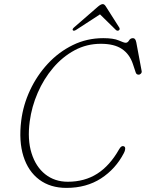

<svg xmlns="http://www.w3.org/2000/svg" viewBox="-20 -901 711 936"><path d="M585.5 -187Q591 -184 590.2 -174.5Q589.5 -165 584 -155Q544 -77.5 472.5 -31.2Q401 15 304 15Q225.5 15 171.5 -25.2Q117.5 -65.5 94.2 -139.2Q71 -213 83.5 -313Q93 -389.5 126.5 -461.2Q160 -533 213 -590.2Q266 -647.5 334.8 -681.2Q403.5 -715 483.5 -715Q533.5 -715 559 -703.8Q584.5 -692.5 592.5 -692.5Q602.5 -692.5 609 -703.8Q615.5 -715 628.5 -715Q640.5 -715 644.5 -694L670.5 -555Q672 -548 667.2 -542.5Q662.5 -537 655.5 -537Q645 -537 641.5 -548L628 -588.5Q612 -637 574.5 -662.2Q537 -687.5 471.5 -687.5Q402.5 -687.5 343.5 -655.8Q284.5 -624 238.8 -570Q193 -516 163.8 -448.5Q134.5 -381 125 -309.5Q113 -220.5 133.8 -154.2Q154.5 -88 200.5 -51.5Q246.5 -15 310.5 -15Q392.5 -15 454 -54.2Q515.5 -93.5 560.5 -173Q572 -194 585.5 -187ZM558.5 -752.5Q552 -749 545 -755L467.5 -831L350.5 -755Q340.5 -749 336 -752.5Q330.5 -757.5 340 -766.5L458.5 -869.5Q472.5 -881 481 -881Q489 -881 496 -869.5L561.5 -766.5Q566.5 -757.5 558.5 -752.5Z"/></svg>

Font: Fraunces 9pt SuperSoft Thin
Style: Italic
Weight: 100
Italic angle: -16°
Version: Version 1.000;[0bf87f6ff]